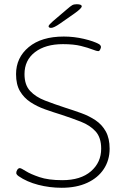

<svg xmlns="http://www.w3.org/2000/svg" viewBox="-20 -884 590 909"><path d="M272 5Q215 5 161 -9Q107 -23 68 -50Q57 -58 57 -65Q57 -73 62 -80.5Q67 -88 74 -88Q80 -88 102 -74Q124 -60 166.5 -45.5Q209 -31 275 -31Q362 -31 410.5 -73Q459 -115 459 -180Q459 -233 432.5 -262Q406 -291 362.5 -308Q319 -325 270 -341Q231 -353 193 -366.5Q155 -380 124 -400.5Q93 -421 74.5 -452.5Q56 -484 56 -533Q56 -611 116 -661Q176 -711 282 -711Q330 -711 377 -700Q424 -689 449 -675Q458 -669 458 -661Q458 -658 454.5 -650Q451 -642 446 -642Q437 -642 417 -650Q397 -658 363 -666.5Q329 -675 278 -675Q195 -675 145.5 -637Q96 -599 96 -533Q96 -482 122.5 -453.5Q149 -425 193 -408Q237 -391 289 -374Q327 -362 364.5 -348.5Q402 -335 432.5 -314.5Q463 -294 481 -261.5Q499 -229 499 -180Q499 -126 471.5 -84Q444 -42 393 -18.5Q342 5 272 5ZM222 -752Q210 -752 210 -760Q210 -763 216 -769.5Q222 -776 231 -784L298 -841Q314 -855 322 -859.5Q330 -864 343 -864Q367 -864 367 -854Q367 -845 335 -822L265 -773Q235 -752 222 -752Z"/></svg>

Font: Asap Semi Expanded Thin
Style: Regular
Weight: 100
Width: 6
Designer: Pablo Cosgaya
Foundry: Omnibus-Type
Version: Version 3.001; ttfautohint (v1.8.4.7-5d5b)